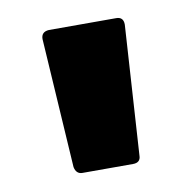

<svg xmlns="http://www.w3.org/2000/svg" viewBox="-47 -781 390 393"><g transform="rotate(-10 148.0 -584.0)"><path d="M200 -434H95Q82 -434 79 -449L62 -718Q62 -733 78 -734H218Q233 -734 233 -718L216 -449Q216 -434 200 -434Z"/></g></svg>

Font: YamahaIndonesia935. App XBold
Style: Regular
Weight: 800
Designer: Dalton Maag Ltd
Foundry: Dalton Maag Ltd
Version: Version 1.002; January 01, 2024; Regular/Italic